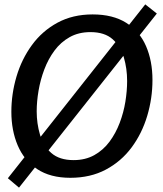

<svg xmlns="http://www.w3.org/2000/svg" viewBox="-20 -804 748 879"><path d="M302 10Q210 10 150 -30Q90 -70 61 -138.5Q32 -207 32 -292Q32 -374 55.5 -453.5Q79 -533 126 -597.5Q173 -662 243 -700Q313 -738 404 -738Q497 -738 558 -699.5Q619 -661 648.5 -593Q678 -525 678 -438Q678 -354 654 -273.5Q630 -193 582.5 -129Q535 -65 464.5 -27.5Q394 10 302 10ZM317 -71Q371 -71 412 -94Q453 -117 481.5 -155.5Q510 -194 528 -241.5Q546 -289 554 -338.5Q562 -388 562 -433Q562 -490 547 -541Q532 -592 495.5 -624.5Q459 -657 394 -657Q340 -657 299 -634Q258 -611 229.5 -572.5Q201 -534 183 -486.5Q165 -439 156.5 -389Q148 -339 148 -294Q148 -239 163 -187.5Q178 -136 215 -103.5Q252 -71 317 -71ZM67 55 16 12 645 -784 698 -742Z"/></svg>

Font: Rosario SemiBold
Style: Italic
Weight: 600
Italic angle: -8.05°
Designer: Hector Gatti
Foundry: Omnibus Type
Version: Version 1.101; ttfautohint (v1.8.1.43-b0c9)